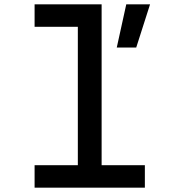

<svg xmlns="http://www.w3.org/2000/svg" viewBox="-20 -868 790 888"><path d="M450 -848V-104H650V0H140V-104H340V-744H140V-848ZM564 -848H674L610 -648H520Z"/></svg>

Font: Martian Mono VF sWd Rg
Style: Regular
Weight: 400
Width: 6
Monospace: yes
Designer: Roman Shamin
Foundry: Evil Martians
Version: Version 1.100